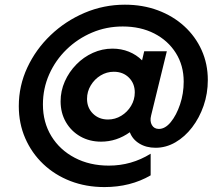

<svg xmlns="http://www.w3.org/2000/svg" viewBox="-20 -653 915 807"><path d="M418.8 133.3Q341.7 133.3 276 108Q210.4 82.6 161.8 36.5Q113.2 -9.7 86.1 -71.9Q59 -134 59 -206.9Q59 -292.4 94.8 -369.1Q130.6 -445.8 192.7 -505.2Q254.9 -564.6 335.4 -599Q416 -633.3 504.9 -633.3Q579.9 -633.3 643.4 -609.7Q706.9 -586.1 754.2 -543.1Q801.4 -500 827.4 -442.4Q853.5 -384.7 853.5 -316.7Q853.5 -259.7 835.8 -208.7Q818.1 -157.6 787.5 -117.7Q756.9 -77.8 717.4 -54.9Q677.8 -31.9 634 -31.9Q594.4 -31.9 565.6 -49.7Q536.8 -67.4 525.7 -97.2Q470.1 -57.6 404.9 -57.6Q356.2 -57.6 317.7 -79.5Q279.2 -101.4 256.9 -139.9Q234.7 -178.5 234.7 -227.1Q234.7 -270.8 252.4 -310.8Q270.1 -350.7 300.7 -381.9Q331.2 -413.2 370.5 -430.9Q409.7 -448.6 452.8 -448.6Q489.6 -448.6 521.5 -435.8Q553.5 -422.9 577.1 -399.3L586.1 -437.5H681.2L615.3 -168.1Q609 -143.8 618.4 -127.4Q627.8 -111.1 647.9 -111.1Q674.3 -111.1 697.9 -139.9Q721.5 -168.8 736.8 -214.2Q752.1 -259.7 752.1 -309.7Q752.1 -377.8 719.1 -430.2Q686.1 -482.6 628.5 -512.2Q570.8 -541.7 495.8 -541.7Q427.1 -541.7 366.7 -516Q306.2 -490.3 259.7 -445.1Q213.2 -400 186.8 -340.6Q160.4 -281.2 160.4 -213.9Q160.4 -138.9 195.8 -80.9Q231.2 -22.9 294.1 10.1Q356.9 43.1 437.5 43.1Q532.6 43.1 613.2 -6.9V84Q528.5 133.3 418.8 133.3ZM434 -150.7Q463.9 -150.7 489.6 -166.3Q515.3 -181.9 530.9 -208Q546.5 -234 546.5 -264.6Q546.5 -302.1 521.9 -326.7Q497.2 -351.4 458.3 -351.4Q428.5 -351.4 402.8 -335.8Q377.1 -320.1 361.5 -294.1Q345.8 -268.1 345.8 -237.5Q345.8 -200 370.8 -175.3Q395.8 -150.7 434 -150.7Z"/></svg>

Font: Afacad
Style: Italic
Weight: 400
Italic angle: -14°
Designer: Kristian Moeller
Foundry: Dicotype
Version: Version 1.000